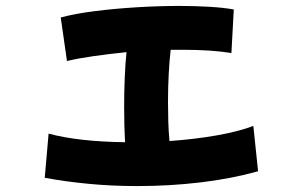

<svg xmlns="http://www.w3.org/2000/svg" viewBox="-20 -614 1040 648"><path d="M131 -14 144 -163Q245 -136 402 -134Q399 -188 399 -252Q399 -303 401 -352Q403 -401 407 -438Q348 -432 295.5 -424.5Q243 -417 206 -408L185 -555Q233 -568 300.5 -576.5Q368 -585 442.5 -589.5Q517 -594 585 -594Q640 -594 688.5 -591Q737 -588 769 -582L761 -435Q695 -446 595 -446H556Q552 -411 549.5 -365.5Q547 -320 547 -270Q547 -237 548 -203.5Q549 -170 552 -138Q637 -144 711 -157Q785 -170 835 -189L851 -36Q762 -11 657.5 1.5Q553 14 443 14Q359 14 280 6.5Q201 -1 131 -14Z"/></svg>

Font: Mochiy Pop One
Style: Regular
Weight: 400
Designer: FONTDASU
Foundry: FONTDASU / Google Inc. / Adobe
Version: Version 2.000